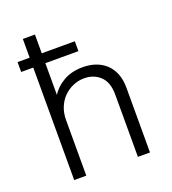

<svg xmlns="http://www.w3.org/2000/svg" viewBox="-129 -797 801 895"><g transform="rotate(-20 271.5 -350.0)"><path d="M146 -558V-400Q165 -433 205.5 -457Q246 -481 303 -481Q337 -481 366 -471Q395 -461 416.5 -441Q438 -421 450 -391Q462 -361 462 -321V0H402V-309Q402 -370 370.5 -400Q339 -430 291 -430Q262 -430 235.5 -418.5Q209 -407 189 -387Q169 -367 157.5 -338.5Q146 -310 146 -276V0H86V-558H26V-607H86V-700H146V-607H310V-558Z"/></g></svg>

Font: Post Grotesk Light
Style: Light
Weight: 300
Version: Version 1.0